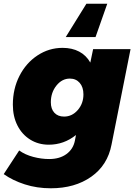

<svg xmlns="http://www.w3.org/2000/svg" viewBox="-48 -808 724 1031"><path d="M-28 127 55 0Q87 23 130.5 34.5Q174 46 216 46Q272 46 308.5 19.5Q345 -7 354 -52L360 -83Q295 -31 214 -31Q158 -31 114 -58.5Q70 -86 45.5 -134.5Q21 -183 21 -246Q21 -331 56.5 -400.5Q92 -470 153.5 -510.5Q215 -551 288 -551Q339 -551 377 -531Q415 -511 437 -472L452 -544H653L551 -32Q530 79 442 141Q354 203 225 203Q150 203 85 182Q20 161 -28 127ZM400 -301Q400 -340 380 -363Q360 -386 327 -386Q285 -386 255 -348.5Q225 -311 225 -259Q225 -223 244 -202.5Q263 -182 296 -182Q339 -182 369.5 -217Q400 -252 400 -301ZM465 -609H305L416 -788H528Z"/></svg>

Font: Gontserrat ExtraBold
Style: Italic
Weight: 800
Italic angle: -11.3°
Designer: Julieta Ulanovsky
Foundry: Julieta Ulanovsky
Version: Version 6.001